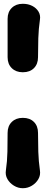

<svg xmlns="http://www.w3.org/2000/svg" viewBox="-20 -750 241 1010"><path d="M99 -370Q64 -370 42 -391.5Q20 -413 20 -449Q20 -499 20 -550Q20 -601 20 -651Q20 -687 42 -708.5Q64 -730 99 -730H101Q128 -730 149.5 -719Q171 -708 182.5 -689Q194 -670 190 -646Q183 -598 181.5 -548.5Q180 -499 180 -449Q180 -413 158.5 -391.5Q137 -370 101 -370ZM101 -130Q137 -130 158.5 -108.5Q180 -87 180 -51Q180 -1 181.5 48.5Q183 98 190 146Q194 171 182 192Q170 213 148 226.5Q126 240 101 240H99Q75 240 53 226.5Q31 213 19 192Q7 171 11 146Q18 98 19 48.5Q20 -1 20 -51Q20 -87 42 -108.5Q64 -130 99 -130Z"/></svg>

Font: Winky Sans
Style: Bold
Weight: 700
Designer: Simon Atzbach
Foundry: typofactur
Version: Version 1.205